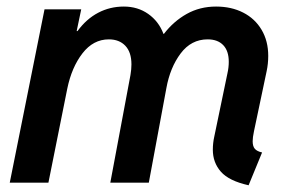

<svg xmlns="http://www.w3.org/2000/svg" viewBox="-20 -549 878 577"><path d="M619.6 -99.1Q619.6 -119.1 624 -138.7L663.6 -329.1Q667.5 -346.2 667.5 -363.3Q667.5 -396 650.9 -413.3Q634.3 -430.7 604 -430.7Q554.7 -430.7 522.9 -388.4Q491.2 -346.2 480 -284.2L427.2 0H311.5L372.1 -323.7Q375 -340.8 375 -355.5Q375 -392.1 356.7 -411.4Q338.4 -430.7 307.1 -430.7Q260.3 -430.7 227.8 -388.7Q195.3 -346.7 182.1 -282.2L125.5 0H9.3L113.8 -521H224.1L210.4 -455.6H212.9Q239.7 -492.2 275.1 -510.7Q310.5 -529.3 352.1 -529.3Q394 -529.3 425.5 -507.1Q457 -484.9 471.2 -447.3H472.7Q501.5 -484.9 541 -507.1Q580.6 -529.3 629.4 -529.3Q675.3 -529.3 710.7 -511.2Q746.1 -493.2 766.1 -459.5Q786.1 -425.8 786.1 -380.9Q786.1 -357.4 781.2 -334.5L743.2 -154.3Q739.3 -135.7 739.3 -124.5Q739.3 -109.4 745.8 -101.8Q752.4 -94.2 767.6 -90.8L727.1 7.8Q668 -5.4 643.8 -33Q619.6 -60.5 619.6 -99.1Z"/></svg>

Font: Reddit Sans Fudge SmBold Italic
Style: Regular
Weight: 600
Italic angle: -11.25°
Designer: Stephen Hutchings
Version: Version 1.013